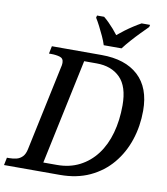

<svg xmlns="http://www.w3.org/2000/svg" viewBox="-120 -1013 952 1094"><g transform="rotate(10 355.5 -465.5)"><path d="M-22 0 -13 -44H0Q23 -44 42.5 -49Q62 -54 76.5 -69Q91 -84 97 -114L201 -604Q203 -611 204 -618Q205 -625 205 -631Q205 -657 183 -663.5Q161 -670 133 -670H120L129 -714H417Q554 -714 629.5 -644.5Q705 -575 705 -442Q705 -353 678.5 -273Q652 -193 600.5 -131.5Q549 -70 474 -35Q399 0 301 0ZM275 -53Q348 -53 405.5 -82.5Q463 -112 503 -165Q543 -218 563.5 -291.5Q584 -365 584 -452Q584 -561 533.5 -611.5Q483 -662 397 -662H325L196 -53ZM419 -771Q412 -794 399.5 -821Q387 -848 374 -873.5Q361 -899 349 -918L352 -931H393Q408 -919 423 -904Q438 -889 452.5 -872.5Q467 -856 479 -840Q498 -856 520 -872.5Q542 -889 566 -904.5Q590 -920 610 -931H659L656 -918Q637 -899 612.5 -874Q588 -849 564.5 -822.5Q541 -796 522 -771Z"/></g></svg>

Font: ET Text
Style: Italic
Weight: 470
Italic angle: -12°
Designer: Monotype Design Team
Foundry: Monotype Imaging Inc.
Version: Version 2.009